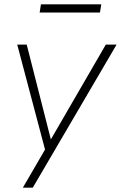

<svg xmlns="http://www.w3.org/2000/svg" viewBox="-20 -691 561 891"><path d="M86 180 189 3 60 -484H104L216 -44L471 -484H521L132 180ZM164 -633 170 -671H450L444 -633Z"/></svg>

Font: Nunito Sans ExtraLight
Style: Italic
Weight: 200
Italic angle: -9°
Designer: Vernon Adams
Foundry: Vernon Adams
Version: Version 3.006; ttfautohint (v1.8.3)